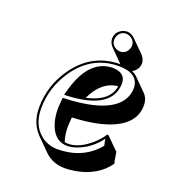

<svg xmlns="http://www.w3.org/2000/svg" viewBox="-121 -674 743 831"><g transform="rotate(20 250.0 -258.0)"><path d="M272 -530.8Q272 -561 300.3 -576.2Q311.5 -581.5 323.2 -582Q343.8 -581.1 358.4 -566.4L415 -510.3Q429.7 -494.1 430.7 -474.6Q429.7 -443.8 401.4 -428.7Q415.5 -422.4 424.8 -413.6L481.4 -356.9Q500.5 -336.9 500.5 -305.7Q500.5 -217.8 388.2 -177.7Q322.8 -154.8 225.1 -150.9Q222.7 -123 222.2 -109.4Q222.7 -68.8 232.4 -40Q240.7 -38.1 249 -38.1Q299.3 -38.1 355 -87.4Q380.4 -110.4 394.5 -133.8L400.4 -132.8L457 -76.7Q458 -72.8 459.5 -61.5Q463.4 -33.2 466.8 -25.4Q416.5 44.9 318.4 62Q293.9 66.4 268.6 66.4Q214.4 65.4 177.7 29.8L121.1 -26.9Q77.1 -71.8 77.1 -142.6Q77.1 -246.1 139.2 -332.5Q217.3 -438.5 342.3 -439H343.8L287.6 -495.6Q272.5 -511.2 272 -530.8ZM252.4 -251Q356.4 -273.9 367.7 -346.2Q293.5 -339.4 252.4 -251ZM158.2 -208.5 159.2 -217.3H168Q396 -226.6 429.2 -330.1Q434.1 -345.7 434.1 -362.3Q431.6 -428.2 342.3 -429.2Q216.3 -429.2 141.6 -318.8Q86.9 -237.3 86.9 -142.6Q86.9 -62.5 141.6 -22.5Q172.9 -0.5 211.9 0Q315.9 0 381.8 -64.5Q391.6 -74.2 398.9 -83.5Q396 -94.2 393.1 -113.8Q352.5 -58.6 290.5 -36.1Q268.1 -28.3 249 -27.8Q190.9 -27.8 167 -92.3Q155.3 -124.5 155.3 -166Q155.3 -178.7 158.2 -208.5ZM378.9 -363.8Q377.4 -241.2 173.8 -231.9L160.2 -231.4L163.6 -244.6Q204.6 -404.3 309.1 -412.6Q314.9 -413.1 319.3 -413.1Q377.9 -411.6 378.9 -363.8ZM282.2 -530.8Q282.2 -505.4 306.6 -494.1Q315.4 -490.2 323.2 -490.2Q348.6 -490.2 359.9 -514.6Q363.8 -523.4 363.8 -530.8Q363.8 -556.2 339.4 -567.9Q330.6 -571.8 323.2 -571.8Q297.9 -571.8 286.1 -547.4Q282.2 -538.6 282.2 -530.8Z"/></g></svg>

Font: Linux Biolinum Shadow O
Style: Italic
Weight: 400
Italic angle: -12°
Designer: Philipp H. Poll
Foundry: Philipp H. Poll
Version: Version 0.6.2